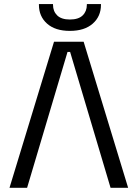

<svg xmlns="http://www.w3.org/2000/svg" viewBox="-20 -900 670 920"><path d="M380.8 -700 594 0H509.8L316 -651H303.5L109.8 0H25.5L238.8 -700ZM166.5 -877.2V-880.5H234V-877.2Q234 -845.8 254.1 -826.1Q274.2 -806.5 314.8 -806.5Q356 -806.5 376.1 -826.1Q396.2 -845.8 396.2 -877.2V-880.5H463.8V-877.2Q463.8 -821.5 424.4 -786.8Q385 -752 314.8 -752Q244.5 -752 205.5 -786.8Q166.5 -821.5 166.5 -877.2Z"/></svg>

Font: Space 7353
Style: Regular
Weight: 400
Designer: Christine Claussen + Ruben Lyon  (Space 7353)
Version: Version 1.000;FEAKit 1.0